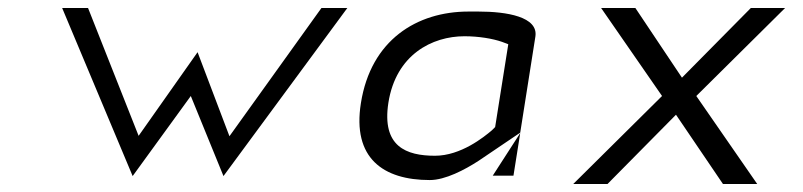

<svg xmlns="http://www.w3.org/2000/svg" viewBox="-20 -466 2017 482"><path d="M136 -446 313 -24 459 -225 541 -24 852 -446H787L556 -124L476 -335L328 -125L201 -446Z M886 -207C864 -69 942 -14 1059 -14C1098 -14 1147 -40 1181 -62L1286 -133L1324 -374C1332 -424 1252 -437 1181 -437H1156C1027 -437 911 -366 886 -207ZM955 -208C974 -329 1065 -375 1146 -375C1182 -375 1217 -369 1240 -361L1256 -355L1223 -147L1215 -139C1195 -122 1137 -75 1072 -75C1000 -75 938 -98 955 -208ZM1217 -25H1269L1286 -132ZM1286 -132V-133Z M1419 -4H1505L1677 -178L1795 -4H1881L1728 -225L1951 -446H1865L1692 -271L1575 -446H1489L1642 -225Z"/></svg>

Font: Charger Static
Style: Obl
Weight: 1000
Designer: Jasper
Foundry: KineticPlasma Fonts/Cannot Into Space Fonts
Version: Version 1.1